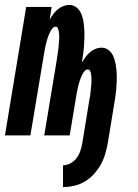

<svg xmlns="http://www.w3.org/2000/svg" viewBox="-37 -548 557 777"><path d="M218 209V121Q233 121 248 113Q263 105 273 91.5Q283 78 288 63Q293 48 296 32L323 -134Q324 -141 325.5 -148Q327 -155 328 -162Q329 -169 329.5 -176Q330 -183 331 -190.5Q332 -198 332.5 -205Q333 -212 333 -219Q333 -226 333 -233Q333 -240 332 -246.5Q331 -253 328 -260Q325 -267 318 -267Q311 -267 305.5 -260.5Q300 -254 296.5 -247Q293 -240 290 -233Q287 -226 285 -219Q283 -212 281 -205Q279 -198 277.5 -190.5Q276 -183 274.5 -176Q273 -169 272 -162L245 0H142L193 -307Q194 -314 195 -321Q196 -328 197 -335Q198 -342 199 -349Q200 -356 200.5 -363.5Q201 -371 201.5 -378Q202 -385 202.5 -392Q203 -399 202.5 -406Q202 -413 201 -419.5Q200 -426 197.5 -433Q195 -440 188 -440Q181 -440 175.5 -433.5Q170 -427 166.5 -420Q163 -413 160 -406Q157 -399 155 -392Q153 -385 151 -378Q149 -371 147.5 -363.5Q146 -356 144.5 -349Q143 -342 142 -335L86 0H-17L69 -520H172L164 -468Q170 -479 178 -490Q186 -501 196 -509.5Q206 -518 218.5 -523Q231 -528 243 -528Q260 -528 272.5 -518Q285 -508 291.5 -493Q298 -478 300.5 -462Q303 -446 304 -429.5Q305 -413 304.5 -396Q304 -379 303 -362.5Q302 -346 299.5 -329Q297 -312 294 -295Q301 -306 309 -317Q317 -328 327 -336.5Q337 -345 349 -350Q361 -355 374 -355Q391 -355 403.5 -344.5Q416 -334 422 -319.5Q428 -305 431 -288.5Q434 -272 435 -255.5Q436 -239 435.5 -222Q435 -205 433.5 -188Q432 -171 429.5 -154Q427 -137 424 -120L399 32Q395 54 388.5 76Q382 98 370.5 118.5Q359 139 342.5 157Q326 175 305.5 187Q285 199 262.5 204Q240 209 218 209Z"/></svg>

Font: Iosevka SS04
Style: Bold Italic
Weight: 700
Italic angle: -9°
Monospace: yes
Designer: Belleve Invis
Foundry: Belleve Invis
Version: Version 19.0.0; ttfautohint (v1.8.4)